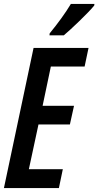

<svg xmlns="http://www.w3.org/2000/svg" viewBox="-21 -958 501 978"><path d="M-1 0 150 -714H430L410 -619H238L196 -419H356L335 -324H175L126 -96H299L279 0ZM232 -788Q264 -827 291.5 -865Q319 -903 340 -938H460L459 -930Q448 -916 427.5 -895Q407 -874 383.5 -851Q360 -828 338.5 -808.5Q317 -789 304 -778H231Z"/></svg>

Font: Noto Sans ExtraCondensed SemiBold
Style: Italic
Weight: 600
Width: 2
Italic angle: -12°
Designer: Monotype Design Team
Foundry: Monotype Imaging Inc.
Version: Version 2.013; ttfautohint (v1.8.4.7-5d5b)